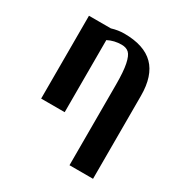

<svg xmlns="http://www.w3.org/2000/svg" viewBox="-154 -567 840 883"><g transform="rotate(30 265.5 -125.0)"><path d="M71.8 0ZM188 -439.9Q221.7 -450.2 253.9 -450.2Q359.4 -450.2 411.1 -398.4Q462.9 -346.7 462.9 -240.2V200.2H337.9V-228Q337.9 -296.9 330.1 -335Q322.3 -373 308.1 -386.5Q293.9 -399.9 269 -399.9Q230 -399.9 196.8 -382.8V0H71.8V-439.9Z"/></g></svg>

Font: Pfennig
Style: Bold
Weight: 700
Version: Version 20120410 ; ttfautohint (v0.8)